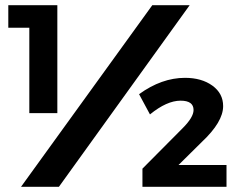

<svg xmlns="http://www.w3.org/2000/svg" viewBox="-20 -720 922 740"><path d="M12 -613V-700H201V-284H93V-613ZM61 0 567 -700H711L207 0ZM516 -357Q603 -420 693 -420Q757 -420 798.5 -390Q840 -360 840 -311Q840 -250 758 -173L668 -84H853V0H529V-70L684 -226Q726 -268 726 -296Q726 -332 676 -332Q623 -332 558 -279Z"/></svg>

Font: Trueno
Style: SBd
Weight: 600
Designer: Julieta Ulanovsky
Foundry: Julieta Ulanovsky
Version: Version 3.001b